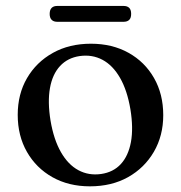

<svg xmlns="http://www.w3.org/2000/svg" viewBox="-20 -630 623 661"><path d="M293 -479.5Q366.5 -479.5 422.5 -448.2Q478.5 -417 510.2 -361.5Q542 -306 542 -233.5Q542 -163 509.8 -107.5Q477.5 -52 421 -20.2Q364.5 11.5 289.5 11.5Q216.5 11.5 160.5 -20Q104.5 -51.5 72.8 -107Q41 -162.5 41 -234.5Q41 -306 73 -361Q105 -416 161.8 -447.8Q218.5 -479.5 293 -479.5ZM328 -31Q370 -37 396 -65.2Q422 -93.5 430.8 -141.2Q439.5 -189 429 -253.5Q418 -319 393.2 -362Q368.5 -405 333 -424Q297.5 -443 254.5 -437Q213 -431 186.8 -402.8Q160.5 -374.5 152 -326.8Q143.5 -279 154 -214.5Q165 -149.5 189.8 -106.2Q214.5 -63 250 -44Q285.5 -25 328 -31ZM151 -582Q151 -596 157.8 -602.8Q164.5 -609.5 176.5 -609.5H406Q418 -609.5 424.8 -603Q431.5 -596.5 431.5 -582Q431.5 -568 424.8 -561.5Q418 -555 406 -555H176.5Q164.5 -555 157.8 -561.8Q151 -568.5 151 -582Z"/></svg>

Font: Fraunces
Style: Regular
Weight: 400
Version: Version 1.000;[b76b70a41]